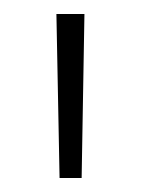

<svg xmlns="http://www.w3.org/2000/svg" viewBox="-20 -684 201 274"><path d="M96.5 -430H65L60.5 -664H100.5Z"/></svg>

Font: Anek Gurmukhi ExtraLight
Style: Regular
Weight: 250
Designer: Sarang Kulkarni (Gurmukhi), Yesha Goshar (Latin)
Foundry: Ek Type
Version: Version 1.003